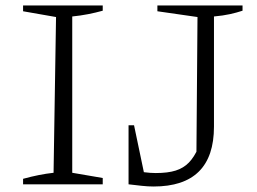

<svg xmlns="http://www.w3.org/2000/svg" viewBox="-20 -671 935 699"><path d="M64 0V-20Q93 -28 120.5 -33.5Q148 -39 175 -42L184 -609L64 -630V-651H354V-632Q329 -625 301 -619.5Q273 -614 243 -611V-42L354 -23V0ZM448 0 456 -53Q482 -47 505 -44Q528 -41 547 -41Q591 -41 619.5 -50Q648 -59 667.5 -79Q687 -99 702 -133L695 -96L699 -609L553 -630V-651H863V-632Q842 -625 817 -619.5Q792 -614 759 -611V-210Q759 8 539 8Q519 8 496 5.5Q473 3 448 0ZM448 0V-215H468L513 0Z"/></svg>

Font: Piazzolla Thin ExtraLight
Style: Regular
Weight: 250
Version: Version 2.005